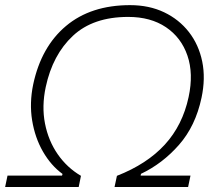

<svg xmlns="http://www.w3.org/2000/svg" viewBox="-36 -746 860 766"><path d="M-15.5 0 -6 -45.5H211.5L213.5 -52Q167.5 -85.5 135.5 -141Q103.5 -196.5 92.2 -265.8Q81 -335 96.5 -409.5Q128.5 -559.5 227.5 -642.5Q326.5 -725.5 483 -725.5Q559 -725.5 618.8 -697Q678.5 -668.5 717.8 -618Q757 -567.5 770.8 -500.5Q784.5 -433.5 768 -356Q744 -243 678 -168Q612 -93 526.5 -52.5L525 -45.5H724L714.5 0H421L430.5 -44.5Q550.5 -91.5 621.5 -169Q692.5 -246.5 716.5 -359Q736.5 -452 711.8 -524.2Q687 -596.5 626 -637.5Q565 -678.5 475.5 -678.5Q335.5 -678.5 254.8 -603Q174 -527.5 146.5 -399Q130 -322 143.5 -253.2Q157 -184.5 194.2 -130.8Q231.5 -77 287 -44.5L278 0Z"/></svg>

Font: Commissioner ExtraLight
Style: Italic
Weight: 200
Italic angle: -12°
Designer: Kostas Bartsokas
Foundry: Kostas Bartsokas
Version: Version 1.000; ttfautohint (v1.8.3)